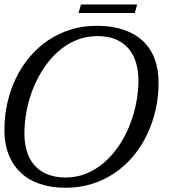

<svg xmlns="http://www.w3.org/2000/svg" viewBox="-30 -844 829 874"><path d="M-9.8 -241.2V-254.4Q-9.8 -317.9 3.9 -377.4Q17.6 -437 43.2 -489.5Q68.8 -542 105.7 -585.4Q142.6 -628.9 189.2 -660.4Q235.8 -691.9 291.5 -709.2Q347.2 -726.6 410.2 -726.6Q479 -726.6 531.7 -708.7Q584.5 -690.9 620.1 -657.7Q655.8 -624.5 673.8 -576.4Q691.9 -528.3 691.9 -467.8Q691.9 -404.3 678.2 -344Q664.6 -283.7 638.9 -230.5Q613.3 -177.2 576.4 -133.1Q539.6 -88.9 492.7 -56.9Q445.8 -24.9 389.6 -7.1Q333.5 10.7 269.5 10.7Q203.6 10.7 152.3 -6.6Q101.1 -23.9 65.7 -56.6Q30.3 -89.4 11 -136Q-8.3 -182.6 -9.8 -241.2ZM413.6 -679.7Q361.3 -679.7 316.4 -660.9Q271.5 -642.1 234.6 -609.4Q197.8 -576.7 168.9 -533.2Q140.1 -489.7 120.6 -440.7Q101.1 -391.6 91.1 -339.1Q81.1 -286.6 81.1 -236.8Q81.1 -194.3 91.6 -157.7Q102.1 -121.1 124.8 -94Q147.5 -66.9 183.3 -51.5Q219.2 -36.1 270 -36.1Q319.8 -36.1 363.5 -54.2Q407.2 -72.3 443.8 -103.8Q480.5 -135.3 509.5 -178Q538.6 -220.7 558.6 -269.8Q578.6 -318.8 589.4 -372.3Q600.1 -425.8 600.1 -478.5Q600.1 -520.5 589.6 -557.1Q579.1 -593.8 556.6 -621.1Q534.2 -648.4 498.8 -664.1Q463.4 -679.7 413.6 -679.7ZM327.6 -784.7 338.4 -823.7H594.2L583.5 -784.7Z"/></svg>

Font: Arian AMU Serif
Style: Italic
Weight: 400
Italic angle: -15°
Designer: Ruben Hakobyan (Tarumian)
Foundry: Ruben Hakobyan (Tarumian)
Version: Version 1.002